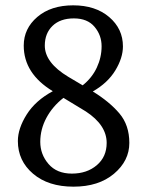

<svg xmlns="http://www.w3.org/2000/svg" viewBox="-20 -688 550 720"><path d="M47 -159Q47 -206 80 -258.5Q113 -311 178 -346Q69 -412 69 -517Q69 -581 120 -624.5Q171 -668 254.5 -668Q338 -668 389.5 -624Q441 -580 441 -514Q441 -471 412.5 -424Q384 -377 328 -345Q390 -307 427.5 -263Q465 -219 465 -152Q465 -85 407.5 -36.5Q350 12 255.5 12Q161 12 104 -36.5Q47 -85 47 -159ZM302 -270 218 -321Q177 -289 154 -246Q131 -203 131 -156Q131 -109 162 -73Q193 -37 249.5 -37Q306 -37 343 -68.5Q380 -100 380 -152Q380 -219 302 -270ZM148 -517Q148 -453 236 -400L290 -368Q325 -396 343 -434.5Q361 -473 361 -514.5Q361 -556 334.5 -587.5Q308 -619 257 -619Q206 -619 177 -591Q148 -563 148 -517Z"/></svg>

Font: Mate
Style: Regular
Weight: 400
Designer: Eduardo Rodriguez Tunni
Foundry: Eduardo Rodriguez Tunni
Version: Version 1.002